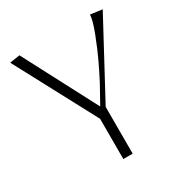

<svg xmlns="http://www.w3.org/2000/svg" viewBox="-153 -754 822 868"><g transform="rotate(-30 258.0 -320.5)"><path d="M17.1 -632.8 69.8 -641.1 270 -258.8H271L323.2 -353Q343.3 -391.6 365.5 -438Q387.7 -484.4 412.8 -549.1Q438 -613.8 438 -641.1L500 -632.8L291 -244.1V0H242.2V-210Z"/></g></svg>

Font: Resagokr
Style: Light
Weight: 300
Designer: gluk
Foundry: gluk
Version: Version 0.95